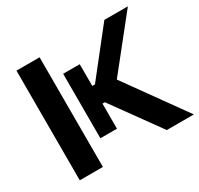

<svg xmlns="http://www.w3.org/2000/svg" viewBox="-150 -894 1116 1078"><g transform="rotate(-30 407.5 -355.5)"><path d="M75.7 0H225.6V-710.9H75.7ZM639.9 0H815.4L512.7 -421.9L401.9 -329.8ZM347.7 -423.6V-309.1H477.5L797.9 -710.9H645.5L418.7 -423.6ZM293.9 -146.5H401.4V-564.5H293.9Z"/></g></svg>

Font: Roboto Flex
Style: Regular
Weight: 400
Designer: Berlow after Robertson
Foundry: Google
Version: Version 3.200;gftools[0.9.32]